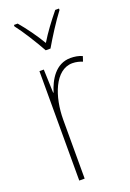

<svg xmlns="http://www.w3.org/2000/svg" viewBox="-147 -816 590 869"><g transform="rotate(-20 148.0 -381.5)"><path d="M136 -606H159C185 -651 225 -714 257 -756V-763H239C204 -720 174 -680 148 -637C123 -680 87 -729 58 -763H40V-756C67 -722 110 -653 136 -606ZM229 -535C157 -535 121 -470 104 -414H102L98 -527H77V0H103V-283C103 -394 145 -510 229 -510C248 -510 264 -505 277 -500L285 -524C268 -532 248 -535 229 -535Z"/></g></svg>

Font: Noto Sans Kannada Condensed Thin
Style: Regular
Weight: 100
Width: 3
Designer: Jelle Bosma - Monotype Design Team
Foundry: Monotype Imaging Inc.
Version: Version 2.005